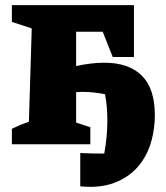

<svg xmlns="http://www.w3.org/2000/svg" viewBox="-20 -559 645 744"><path d="M26 0V-60Q41 -67 56 -73.5Q71 -80 92 -87L103 -449L26 -474V-539H499V-338H417L378 -436H275V-303Q334 -316 384 -316Q479 -316 529.5 -266Q580 -216 580 -113Q580 -64 568 -17.5Q556 29 532 64Q501 111 449 138Q397 165 331 165Q322 165 311 164.5Q300 164 291 163V34Q312 35 333.5 35.5Q355 36 377 36Q381 36 384 36Q396 -30 396 -91Q396 -116 394 -142Q392 -168 387 -194Q366 -198 344.5 -200.5Q323 -203 299 -203Q287 -203 275 -202V-84L330 -66V0Z"/></svg>

Font: Piazzolla SC ExtraBold
Style: Regular
Weight: 800
Designer: Juan Pablo del Peral
Foundry: Huerta Tipografica
Version: Version 1.330